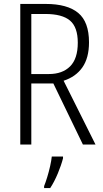

<svg xmlns="http://www.w3.org/2000/svg" viewBox="-20 -734 523 975"><path d="M212 -714Q322 -714 377 -668.5Q432 -623 432 -519Q432 -440 398.5 -392Q365 -344 303 -324L465 0H401L251 -310H139V0H83V-714ZM210 -663H139V-358H228Q297 -358 336 -397Q375 -436 375 -517Q375 -596 335.5 -629.5Q296 -663 210 -663ZM300 70Q291 105 273.5 147Q256 189 235 221H204V211Q211 194 219.5 166.5Q228 139 234.5 110Q241 81 243 61H300Z"/></svg>

Font: Noto Sans Gurmukhi Condensed Light
Style: Regular
Weight: 300
Width: 3
Designer: Jelle Bosma - Monotype Design Team
Foundry: Monotype Imaging Inc.
Version: Version 2.004; ttfautohint (v1.8.4.7-5d5b)